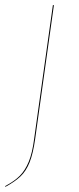

<svg xmlns="http://www.w3.org/2000/svg" viewBox="-57 -537 306 748"><path d="M-37 188Q-1 169 20 148Q41 127 55 93Q69 59 76 4L149 -517H153L80 4Q72 61 58.5 95Q45 129 23 150Q1 171 -36 191Z"/></svg>

Font: Fira Sans Condensed Four
Style: Italic
Weight: 100
Width: 3
Italic angle: -8°
Designer: bBox Type GmbH & Carrois Corporate GbR & Edenspiekermann AG
Foundry: bBox Type GmbH & Carrois Corporate GbR & Edenspiekermann AG
Version: Version 4.301